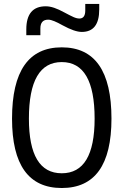

<svg xmlns="http://www.w3.org/2000/svg" viewBox="-20 -943 626 973"><path d="M293 9.8Q41 9.8 41 -341.8Q41 -703.1 293 -703.1Q544.9 -703.1 544.9 -341.8Q544.9 9.8 293 9.8ZM293 -64.9Q459.5 -64.9 459.5 -341.8Q459.5 -628.4 293 -628.4Q126.5 -628.4 126.5 -341.8Q126.5 -64.9 293 -64.9ZM113.3 -764.6V-793.9Q113.3 -911.1 211.9 -911.1Q231.9 -911.1 254.9 -903.3Q277.8 -895.5 306.2 -879.9Q334.5 -864.7 351.6 -856.9Q368.7 -849.1 382.3 -849.1Q412.1 -849.1 412.1 -890.1V-922.9H482.9V-895Q482.9 -781.2 394.5 -781.2Q358.4 -781.2 296.9 -814.9Q274.4 -827.6 255.9 -835.4Q237.3 -843.3 224.1 -843.3Q184.6 -843.3 184.6 -798.8V-764.6Z"/></svg>

Font: Cascadia Code NF SemiLight
Style: Regular
Weight: 350
Monospace: yes
Designer: Aaron Bell
Foundry: Saja Typeworks
Version: Version 2404.023; ttfautohint (v1.8.4)